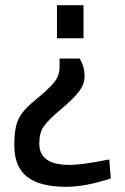

<svg xmlns="http://www.w3.org/2000/svg" viewBox="-20 -520 479 738"><path d="M301 -373H199V-500H301ZM305 -225Q305 -197 285 -170Q265 -143 218 -103Q165 -59 148 -34Q131 -9 131 32Q131 73 160 93.5Q189 114 249 114Q292 114 400 93L406 166Q308 198 234 198Q133 198 84 159.5Q35 121 35 39Q35 -8 42 -36.5Q49 -65 67 -88Q85 -111 121 -140Q172 -182 190.5 -206.5Q209 -231 209 -261V-295H286Q305 -266 305 -225Z"/></svg>

Font: sheba-seeBold
Style: Regular
Weight: 600
Designer: Mohamed Galeb, the designers
Foundry: Kief Type Foundry
Version: Version 2.010; ttfautohint (v1.5.33-1714) -l 8 -r 50 -G 200 